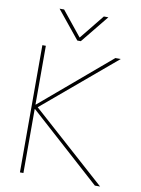

<svg xmlns="http://www.w3.org/2000/svg" viewBox="-101 -1017 794 1085"><g transform="rotate(10 296.0 -475.0)"><path d="M290 -810H292L405 -950H431L301 -790H281L151 -950H177ZM113 -367H111V0H91V-730H111V-393H113L510 -730H541L126 -380L551 0H521Z"/></g></svg>

Font: Mplus 1p Thin
Style: Regular
Weight: 250
Version: Version 1.061